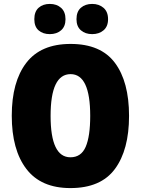

<svg xmlns="http://www.w3.org/2000/svg" viewBox="-20 -949 726 979"><path d="M638 -358Q638 -532 566 -628.5Q494 -725 340 -725Q188 -725 114 -628.5Q40 -532 40 -359Q40 -185 114.5 -87.5Q189 10 339 10Q494 10 566 -87.5Q638 -185 638 -358ZM238 -358Q238 -571 340 -571Q440 -571 440 -358Q440 -254 417 -200.5Q394 -147 339 -147Q238 -147 238 -358ZM370 -851Q370 -814 392.5 -794.5Q415 -775 450 -775Q485 -775 508 -794.5Q531 -814 531 -851Q531 -889 508 -909Q485 -929 450 -929Q415 -929 392.5 -909.5Q370 -890 370 -851ZM155 -851Q155 -813 177 -794Q199 -775 234 -775Q269 -775 291.5 -794.5Q314 -814 314 -851Q314 -889 291.5 -909Q269 -929 234 -929Q199 -929 177 -909.5Q155 -890 155 -851Z"/></svg>

Font: Noto Sans Display SemiCondensed Black
Style: Regular
Weight: 900
Width: 4
Designer: Monotype Design Team
Foundry: Monotype Imaging Inc.
Version: Version 1.900